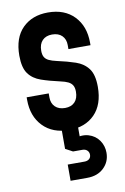

<svg xmlns="http://www.w3.org/2000/svg" viewBox="-91 -614 602 921"><g transform="rotate(-10 210.5 -153.0)"><path d="M213.5 12.5Q132.5 12.5 85.5 -36.2Q38.5 -85 38.5 -165V-177.5H146V-157.5Q146 -129 163.5 -112Q181 -95 211.5 -95Q242 -95 259 -112.8Q276 -130.5 276 -163.5Q276 -182.5 269.2 -194Q262.5 -205.5 248.5 -212.5Q234.5 -219.5 211 -224.5Q159 -236 120 -249.5Q81 -263 59.8 -292.2Q38.5 -321.5 38.5 -380Q38.5 -467 85.2 -513.8Q132 -560.5 209 -560.5Q290 -560.5 336.8 -511.8Q383.5 -463 383.5 -383V-370.5H276V-390.5Q276 -418.5 258.8 -435.8Q241.5 -453 210.5 -453Q180.5 -453 163.2 -435.2Q146 -417.5 146 -385Q146 -366 152.5 -354.5Q159 -343 173.5 -336Q188 -329 211 -324Q261.5 -313 300.2 -299.8Q339 -286.5 361.2 -257Q383.5 -227.5 383.5 -168Q383.5 -81.5 337.2 -34.5Q291 12.5 213.5 12.5ZM176.5 253.5V174.5H258Q272.5 174.5 281.2 167Q290 159.5 290 146.5Q290 133.5 281.2 125.2Q272.5 117 258 117H212.5L177 98V-21H256.5V76.5L220.5 60Q266 43.5 299.2 53.5Q332.5 63.5 351 90.2Q369.5 117 369.5 150.5Q369.5 194.5 338.8 224Q308 253.5 258 253.5Z"/></g></svg>

Font: Mohave Light SemiBold
Style: Regular
Weight: 600
Version: Version 2.003